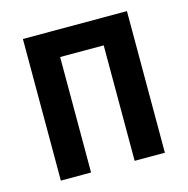

<svg xmlns="http://www.w3.org/2000/svg" viewBox="-83 -600 667 681"><g transform="rotate(-15 250.0 -260.0)"><path d="M59 0V-520H441V0H330V-424H170V0Z"/></g></svg>

Font: Iosevka Custom
Style: Bold
Weight: 700
Monospace: yes
Designer: Belleve Invis
Foundry: Belleve Invis
Version: Version 30.3.3; ttfautohint (v1.8.3)